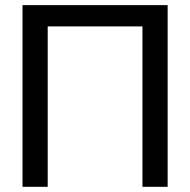

<svg xmlns="http://www.w3.org/2000/svg" viewBox="-20 -721 734 741"><path d="M66.9 0V-701.2H627V0H529.8V-619.1H164.1V0Z"/></svg>

Font: LT Superior Med
Style: Regular
Weight: 500
Designer: Daniel Lyons
Foundry: LyonsType
Version: Version 1.000